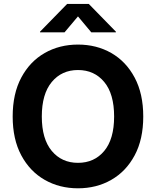

<svg xmlns="http://www.w3.org/2000/svg" viewBox="-20 -969 811 998"><path d="M385.3 9.8Q289.1 9.8 212.2 -34.2Q135.3 -78.1 90.6 -161.6Q45.9 -245.1 45.9 -363.3Q45.9 -481.9 90.6 -565.7Q135.3 -649.4 212.2 -693.4Q289.1 -737.3 385.3 -737.3Q481.9 -737.3 558.6 -693.4Q635.3 -649.4 679.9 -565.7Q724.6 -481.9 724.6 -363.3Q724.6 -244.6 679.9 -161.4Q635.3 -78.1 558.6 -34.2Q481.9 9.8 385.3 9.8ZM385.3 -122.6Q470.2 -122.6 521.7 -184.3Q573.2 -246.1 573.2 -363.3Q573.2 -481 521.7 -543Q470.2 -605 385.3 -605Q300.8 -605 249 -542.7Q197.3 -480.5 197.3 -363.3Q197.3 -246.6 249 -184.6Q300.8 -122.6 385.3 -122.6ZM315.4 -800.8H188V-804.2L329.1 -948.7H441.4L582.5 -804.2V-800.8H454.6L385.3 -883.8Z"/></svg>

Font: Inter-Bold
Style: Bold
Weight: 700
Designer: Rasmus Andersson
Foundry: rsms
Version: Version 4.000;git-a52131595